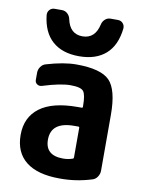

<svg xmlns="http://www.w3.org/2000/svg" viewBox="-87 -831 674 900"><g transform="rotate(10 250.0 -380.5)"><path d="M309.6 -99.6V-240.2Q309.6 -245.1 304.7 -245.1H285.2Q174.8 -245.1 174.8 -160.2Q174.8 -85 259.8 -85Q284.2 -85 305.7 -92.8Q309.6 -93.8 309.6 -99.6ZM245.1 -530.3Q362.3 -530.3 403.8 -487.8Q445.3 -445.3 445.3 -325.2V-59.6Q445.3 -43.9 436 -30.3Q426.8 -16.6 412.1 -12.7Q336.9 10.7 259.8 9.8Q154.3 9.8 99.6 -33.7Q44.9 -77.1 44.9 -160.2Q44.9 -244.1 105.5 -289.6Q166 -335 285.2 -335H304.7Q309.6 -335 309.6 -339.8V-344.7Q309.6 -396.5 297.4 -413.1Q285.2 -429.7 235.4 -429.7Q187.5 -429.7 103.5 -403.3Q90.8 -399.4 80.6 -406.2Q70.3 -413.1 70.3 -425.8V-460Q70.3 -475.6 79.6 -488.8Q88.9 -502 103.5 -505.9Q185.5 -530.3 245.1 -530.3ZM365.2 -769.5H400.4Q415 -769.5 424.3 -759.3Q433.6 -749 432.6 -734.4Q423.8 -653.3 377 -611.8Q330.1 -570.3 250 -570.3Q169.9 -570.3 123 -611.8Q76.2 -653.3 67.4 -734.4Q66.4 -749 75.7 -759.3Q85 -769.5 99.6 -769.5H134.8Q149.4 -769.5 160.6 -759.3Q171.9 -749 174.8 -734.4Q189.5 -665 249.5 -665Q309.6 -665 325.2 -734.4Q328.1 -749 339.4 -759.3Q350.6 -769.5 365.2 -769.5Z"/></g></svg>

Font: Rounded-L Mgen+ 1mn bold
Style: Bold
Weight: 700
Designer: [Source Han Sans]
Ryoko NISHIZUKA  (kana & ideographs); Paul D. Hunt (Latin, Greek & Cyrillic); Wenlong ZHANG  (bopomofo
Version: Version 1.059.20150602